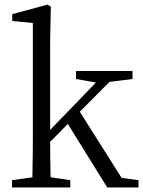

<svg xmlns="http://www.w3.org/2000/svg" viewBox="-20 -827 632 847"><path d="M516.6 -42 590.8 -32.2V0H453.1L279.3 -280.3L201.2 -201.2Q201.2 -144.5 203.1 -44.9L290 -32.2V0H33.2V-32.2L123 -44.9Q125 -162.1 125 -227.5V-725.6L34.2 -734.4V-764.6L189.5 -806.6L204.1 -797.9L201.2 -643.6V-253.9L403.3 -462.9L315.4 -478.5V-513.7H564.5V-478.5L462.9 -465.8L332 -334Z"/></svg>

Font: Bpmf Zihi Serif Regular
Style: Regular
Weight: 400
Foundry: But Ko
Version: Version 1.320